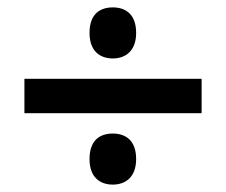

<svg xmlns="http://www.w3.org/2000/svg" viewBox="-20 -612 612 519"><path d="M285 -454C319 -454 348 -474 348 -523C348 -574 319 -592 285 -592C250 -592 222 -574 222 -523C222 -474 250 -454 285 -454ZM46 -306H525V-399H46ZM285 -113C319 -113 348 -133 348 -182C348 -233 319 -251 285 -251C250 -251 222 -233 222 -182C222 -133 250 -113 285 -113Z"/></svg>

Font: Noto Sans Ol Chiki SemiBold
Style: Regular
Weight: 600
Designer: Monotype Design Team, Lewis McGuffie
Foundry: Monotype Imaging Inc.
Version: Version 2.003